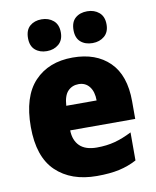

<svg xmlns="http://www.w3.org/2000/svg" viewBox="-86 -834 741 910"><g transform="rotate(-10 284.0 -378.5)"><path d="M290 -563Q402 -563 467 -499Q532 -435 532 -310V-225H219Q220 -177 247.5 -150Q275 -123 330 -123Q377 -123 416.5 -133.5Q456 -144 499 -166V-31Q460 -10 415 0Q370 10 307 10Q183 10 110.5 -59.5Q38 -129 38 -273Q38 -419 106 -491Q174 -563 290 -563ZM296 -434Q265 -434 244.5 -413Q224 -392 221 -343H367Q367 -385 348 -409.5Q329 -434 296 -434ZM98 -690Q98 -729 120 -748Q142 -767 176 -767Q210 -767 233 -747.5Q256 -728 256 -690Q256 -653 233 -633.5Q210 -614 176 -614Q142 -614 120 -633Q98 -652 98 -690ZM317 -690Q317 -729 339 -748Q361 -767 396 -767Q430 -767 453 -747.5Q476 -728 476 -690Q476 -653 453 -633.5Q430 -614 396 -614Q361 -614 339 -633Q317 -652 317 -690Z"/></g></svg>

Font: Noto Sans Ethiopic SemiCondensed Black
Style: Regular
Weight: 900
Width: 4
Designer: Monotype Design Team
Foundry: Monotype Imaging Inc.
Version: Version 2.102; ttfautohint (v1.8.4.7-5d5b)